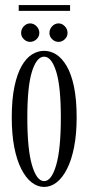

<svg xmlns="http://www.w3.org/2000/svg" viewBox="-20 -728 351 759"><path d="M154.5 11Q128 11 104.8 -7.2Q81.5 -25.5 63.8 -60.8Q46 -96 36.2 -147Q26.5 -198 26.5 -263.5Q26.5 -335 37 -385.2Q47.5 -435.5 65.5 -467Q83.5 -498.5 106.5 -512.8Q129.5 -527 154.5 -527Q179.5 -527 202.2 -512.8Q225 -498.5 243.5 -467Q262 -435.5 272.5 -385.2Q283 -335 283 -263.5Q283 -198 273 -147Q263 -96 245.2 -60.8Q227.5 -25.5 204.2 -7.2Q181 11 154.5 11ZM154.5 -12Q183.5 -12 202 -75Q220.5 -138 220.5 -263.5Q220.5 -387 202 -445.5Q183.5 -504 154.5 -504Q125 -504 106.5 -445.5Q88 -387 88 -263.5Q88 -138 106.5 -75Q125 -12 154.5 -12ZM211.5 -562.5Q197 -562.5 186.2 -573Q175.5 -583.5 175.5 -597.5Q175.5 -613 186.2 -624.2Q197 -635.5 211.5 -635.5Q225.5 -635.5 236.2 -624.2Q247 -613 247 -597.5Q247 -583.5 236.2 -573Q225.5 -562.5 211.5 -562.5ZM99 -562.5Q85 -562.5 74.2 -573Q63.5 -583.5 63.5 -597.5Q63.5 -613 74.2 -624.2Q85 -635.5 99 -635.5Q113.5 -635.5 124.5 -624.2Q135.5 -613 135.5 -597.5Q135.5 -583.5 124.5 -573Q113.5 -562.5 99 -562.5ZM54 -685V-708H257V-685Z"/></svg>

Font: Imbue 48pt Light
Style: Regular
Weight: 300
Designer: Tyler Finck
Foundry: Etcetera Type Company
Version: Version 1.102